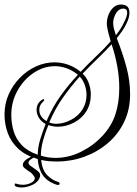

<svg xmlns="http://www.w3.org/2000/svg" viewBox="-28 -673 606 850"><path d="M223 145Q181 131 161.5 102.5Q142 74 139 31Q86 16 53.5 -14Q21 -44 6.5 -83.5Q-8 -123 -8 -166Q-8 -214 10.5 -255.5Q29 -297 60.5 -329Q92 -361 131.5 -379Q171 -397 213 -397Q243 -397 272.5 -387Q302 -377 329 -355Q364 -392 398.5 -424.5Q433 -457 462 -490Q458 -505 453.5 -521Q449 -537 446 -556Q445 -559 445 -562.5Q445 -566 445 -570Q445 -589 452.5 -608Q460 -627 474 -640Q488 -653 508 -653Q511 -653 514.5 -652.5Q518 -652 522 -651Q545 -646 545 -616Q545 -595 532 -569Q524 -552 513 -536Q502 -520 489 -504Q516 -435 532 -375Q548 -315 548 -256Q548 -188 521.5 -133Q495 -78 449 -39Q403 0 345 21Q287 42 224 42Q207 42 189 40.5Q171 39 154 35Q159 81 181.5 103Q204 125 226 131Q236 134 236 140Q236 148 223 145ZM485 -517Q496 -531 505.5 -545.5Q515 -560 522 -576Q535 -601 535 -617Q535 -630 527 -633Q524 -635 516 -635Q506 -635 495 -626Q484 -617 476 -592Q473 -582 473 -572Q473 -559 476.5 -545.5Q480 -532 485 -517ZM218 26Q276 26 330.5 -1Q385 -28 425.5 -71.5Q466 -115 483 -167Q492 -195 496 -224Q500 -253 500 -284Q500 -331 491 -380.5Q482 -430 466 -477Q438 -446 405 -414.5Q372 -383 338 -347Q356 -330 365 -305Q374 -280 374 -254Q374 -212 354 -180Q335 -149 300 -130.5Q265 -112 228 -112Q217 -112 206.5 -114Q196 -116 186 -119Q173 -88 163 -52.5Q153 -17 153 16Q183 26 218 26ZM139 12Q140 -24 150.5 -57.5Q161 -91 174 -124Q154 -135 144 -152Q134 -169 134 -186Q134 -216 158 -231Q163 -234 165 -234Q168 -234 168 -231Q168 -228 163 -223Q146 -208 146 -187Q146 -155 178 -137Q205 -200 241.5 -250.5Q278 -301 317 -342Q292 -362 266.5 -371Q241 -380 215 -380Q165 -380 120.5 -350Q76 -320 49 -271Q22 -222 22 -164Q22 -128 32 -93.5Q42 -59 67.5 -31.5Q93 -4 139 12ZM222 -125Q253 -125 286.5 -142.5Q320 -160 338 -190Q355 -218 355 -253Q355 -275 347.5 -296.5Q340 -318 325 -334Q288 -293 252.5 -243.5Q217 -194 190 -131Q204 -125 222 -125ZM67 157Q63 157 58.5 156.5Q54 156 50 155Q38 153 37 145.5Q36 138 43 140Q58 145 72 145Q93 145 109.5 136.5Q126 128 126 116Q126 111 122 106Q114 94 104 88Q94 82 83 73Q73 66 73 57Q73 43 91.5 31Q110 19 130 13Q132 12 137 12Q143 12 146 13.5Q149 15 146 16Q139 17 127.5 22Q116 27 107 33.5Q98 40 98 48Q98 53 103 58Q113 66 124.5 73.5Q136 81 144 89Q152 97 149 109Q143 132 117.5 144.5Q92 157 67 157Z"/></svg>

Font: Gwendolyn
Style: Regular
Weight: 400
Designer: Robert E. Leuschke
Foundry: Robert E. Leuschke
Version: Version 1.010; ttfautohint (v1.8.3)